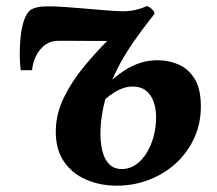

<svg xmlns="http://www.w3.org/2000/svg" viewBox="-20 -576 686 607"><path d="M81.5 -354H45.5Q43 -371 42.5 -399.2Q42 -427.5 45 -457.8Q48 -488 56.2 -512.5Q64.5 -537 79 -546Q85.5 -550 98 -553Q110.5 -556 133 -556Q155 -556 187 -553.8Q219 -551.5 253.8 -548.5Q288.5 -545.5 319.2 -543Q350 -540.5 369.5 -540.5Q391 -540.5 409.8 -545Q428.5 -549.5 442 -556Q446 -557.5 452.5 -553.2Q459 -549 464 -543Q469 -537 468 -531.5Q425.5 -478.5 392 -428.5Q358.5 -378.5 335 -324Q356 -342.5 378.2 -356.2Q400.5 -370 425.2 -377.8Q450 -385.5 479 -385.5Q512.5 -385.5 543.5 -372.5Q574.5 -359.5 594.8 -327.8Q615 -296 615 -239.5Q615 -185 593.8 -139Q572.5 -93 535.8 -59.5Q499 -26 451 -7.5Q403 11 348.5 11Q295.5 11 250.8 -8.8Q206 -28.5 180.2 -68.2Q154.5 -108 156.5 -167.5Q158 -218 182 -267.8Q206 -317.5 247 -367.2Q288 -417 340 -467.5L328.5 -446.5Q323 -446.5 308.8 -446.5Q294.5 -446.5 275.8 -446.5Q257 -446.5 236.5 -446.8Q216 -447 197.2 -447Q178.5 -447 165 -447Q147 -447 133.5 -440.5Q120 -434 110 -422.5Q97.5 -409.5 90 -390.2Q82.5 -371 81.5 -354ZM365 -41.5Q389.5 -41.5 409.5 -55.5Q429.5 -69.5 443.8 -92.8Q458 -116 465.8 -145.2Q473.5 -174.5 473.5 -205Q473.5 -232.5 465.5 -254.8Q457.5 -277 441 -289.8Q424.5 -302.5 399.5 -302.5Q384 -302.5 369 -297.2Q354 -292 340 -283Q326 -274 313 -263Q306 -238 301.8 -209Q297.5 -180 297.5 -150.5Q298 -117.5 305.2 -93Q312.5 -68.5 327.2 -55Q342 -41.5 365 -41.5Z"/></svg>

Font: Merriweather 48pt ExtraBold
Style: Italic
Weight: 800
Italic angle: -7.8°
Version: Version 2.101